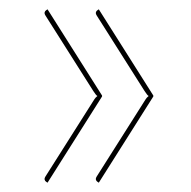

<svg xmlns="http://www.w3.org/2000/svg" viewBox="-20 -461 410 412"><path d="M75 -69ZM199 -256V-254L82 -69L79 -71Q76.5 -72.5 75.8 -75.5Q75 -78.5 78 -83L180 -244Q183 -249 185.2 -251.5Q187.5 -254 189 -255Q186 -256.5 180 -266L78 -427Q75 -431.5 75.8 -434.5Q76.5 -437.5 79 -439L82 -441ZM309 -256V-254L192 -69L189 -71Q186.5 -72.5 185.8 -75.5Q185 -78.5 188 -83L290 -244Q293 -249 295.2 -251.5Q297.5 -254 299 -255Q296 -256.5 290 -266L188 -427Q185 -431.5 185.8 -434.5Q186.5 -437.5 189 -439L192 -441Z"/></svg>

Font: Lato Hairline
Style: Regular
Weight: 100
Designer: Lukasz Dziedzic
Foundry: tyPoland Lukasz Dziedzic
Version: Version 2.007; 2014-02-27